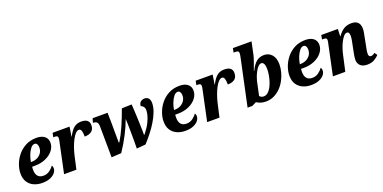

<svg xmlns="http://www.w3.org/2000/svg" viewBox="-14 -1576 4786 2402"><g transform="rotate(-20 2379.0 -375.0)"><path d="M256 10Q197 10 147.5 -12Q98 -34 68.5 -79Q39 -124 39 -193Q39 -249 61 -310.5Q83 -372 126 -425.5Q169 -479 232 -512.5Q295 -546 378 -546Q447 -546 485.5 -515Q524 -484 524 -429Q524 -375 487.5 -328Q451 -281 387 -252.5Q323 -224 241 -224H205Q204 -214 203.5 -203.5Q203 -193 203 -183Q203 -129 227.5 -99.5Q252 -70 302 -70Q348 -70 384 -96Q420 -122 440 -153Q453 -141 453 -112Q453 -85 432 -57Q411 -29 367.5 -9.5Q324 10 256 10ZM219 -284Q262 -284 296.5 -301Q331 -318 352 -348.5Q373 -379 373 -421Q373 -449 362 -466Q351 -483 331 -483Q303 -483 278.5 -452.5Q254 -422 236 -376.5Q218 -331 211 -284Z M632 -392Q636 -408 638.5 -423Q641 -438 641 -452Q641 -480 604 -480H580L591 -536H817L797 -409H800Q836 -480 875 -513Q914 -546 973 -546Q1080 -546 1080 -462Q1080 -407 1046.5 -380.5Q1013 -354 953 -354Q953 -403 944 -431Q935 -459 911 -459Q890 -459 867 -435.5Q844 -412 822.5 -371.5Q801 -331 782.5 -279Q764 -227 751 -170L713 0H549Z M1514 10Q1515 -36 1515 -91.5Q1515 -147 1514.5 -202.5Q1514 -258 1513 -306Q1512 -354 1510 -386Q1477 -295 1425.5 -196Q1374 -97 1311 -3L1180 5L1176 -407Q1175 -452 1157.5 -466Q1140 -480 1115 -480H1108L1124 -536H1323Q1325 -468 1325.5 -408.5Q1326 -349 1326 -284.5Q1326 -220 1327 -138H1335Q1383 -216 1427 -316.5Q1471 -417 1510 -527L1642 -531Q1644 -501 1646.5 -456.5Q1649 -412 1651 -362Q1653 -312 1654.5 -264Q1656 -216 1657 -178Q1658 -140 1657 -121H1664Q1719 -190 1746 -245.5Q1773 -301 1781.5 -339.5Q1790 -378 1790 -398Q1790 -432 1774 -450Q1758 -468 1741 -472Q1744 -514 1767.5 -530Q1791 -546 1818 -546Q1852 -546 1870.5 -523.5Q1889 -501 1889 -461Q1889 -407 1866.5 -347Q1844 -287 1807 -226Q1770 -165 1724.5 -107.5Q1679 -50 1634 -1Z M2161 10Q2102 10 2052.5 -12Q2003 -34 1973.5 -79Q1944 -124 1944 -193Q1944 -249 1966 -310.5Q1988 -372 2031 -425.5Q2074 -479 2137 -512.5Q2200 -546 2283 -546Q2352 -546 2390.5 -515Q2429 -484 2429 -429Q2429 -375 2392.5 -328Q2356 -281 2292 -252.5Q2228 -224 2146 -224H2110Q2109 -214 2108.5 -203.5Q2108 -193 2108 -183Q2108 -129 2132.5 -99.5Q2157 -70 2207 -70Q2253 -70 2289 -96Q2325 -122 2345 -153Q2358 -141 2358 -112Q2358 -85 2337 -57Q2316 -29 2272.5 -9.5Q2229 10 2161 10ZM2124 -284Q2167 -284 2201.5 -301Q2236 -318 2257 -348.5Q2278 -379 2278 -421Q2278 -449 2267 -466Q2256 -483 2236 -483Q2208 -483 2183.5 -452.5Q2159 -422 2141 -376.5Q2123 -331 2116 -284Z M2537 -392Q2541 -408 2543.5 -423Q2546 -438 2546 -452Q2546 -480 2509 -480H2485L2496 -536H2722L2702 -409H2705Q2741 -480 2780 -513Q2819 -546 2878 -546Q2985 -546 2985 -462Q2985 -407 2951.5 -380.5Q2918 -354 2858 -354Q2858 -403 2849 -431Q2840 -459 2816 -459Q2795 -459 2772 -435.5Q2749 -412 2727.5 -371.5Q2706 -331 2687.5 -279Q2669 -227 2656 -170L2618 0H2454Z M3235 10Q3195 10 3163 -1Q3131 -12 3113 -26L3054 3H2991L3121 -606Q3126 -631 3128.5 -645Q3131 -659 3131 -672Q3131 -689 3122.5 -696.5Q3114 -704 3090 -704H3062L3073 -760H3321L3284 -584Q3281 -570 3272.5 -544Q3264 -518 3253.5 -489.5Q3243 -461 3234.5 -437Q3226 -413 3222 -402H3227Q3262 -475 3304 -510.5Q3346 -546 3409 -546Q3469 -546 3510 -501Q3551 -456 3551 -370Q3551 -321 3537 -268Q3523 -215 3496.5 -165.5Q3470 -116 3431 -76.5Q3392 -37 3343 -13.5Q3294 10 3235 10ZM3230 -60Q3261 -60 3286 -81Q3311 -102 3330 -136.5Q3349 -171 3361.5 -211.5Q3374 -252 3380.5 -291.5Q3387 -331 3387 -362Q3387 -416 3374 -438.5Q3361 -461 3343 -461Q3319 -461 3298 -439Q3277 -417 3260 -384.5Q3243 -352 3231.5 -321Q3220 -290 3216 -271L3176 -85Q3184 -75 3198 -67.5Q3212 -60 3230 -60Z M3836 10Q3777 10 3727.5 -12Q3678 -34 3648.5 -79Q3619 -124 3619 -193Q3619 -249 3641 -310.5Q3663 -372 3706 -425.5Q3749 -479 3812 -512.5Q3875 -546 3958 -546Q4027 -546 4065.5 -515Q4104 -484 4104 -429Q4104 -375 4067.5 -328Q4031 -281 3967 -252.5Q3903 -224 3821 -224H3785Q3784 -214 3783.5 -203.5Q3783 -193 3783 -183Q3783 -129 3807.5 -99.5Q3832 -70 3882 -70Q3928 -70 3964 -96Q4000 -122 4020 -153Q4033 -141 4033 -112Q4033 -85 4012 -57Q3991 -29 3947.5 -9.5Q3904 10 3836 10ZM3799 -284Q3842 -284 3876.5 -301Q3911 -318 3932 -348.5Q3953 -379 3953 -421Q3953 -449 3942 -466Q3931 -483 3911 -483Q3883 -483 3858.5 -452.5Q3834 -422 3816 -376.5Q3798 -331 3791 -284Z M4584 10Q4525 10 4493.5 -19.5Q4462 -49 4462 -99Q4463 -120 4466.5 -146Q4470 -172 4478 -208L4494 -288Q4498 -307 4504.5 -341Q4511 -375 4511 -400Q4511 -418 4505 -436Q4499 -454 4478 -454Q4456 -454 4435 -430Q4414 -406 4395 -369Q4376 -332 4362.5 -292Q4349 -252 4342 -220L4293 0H4128L4212 -397Q4215 -410 4218 -424.5Q4221 -439 4221 -450Q4221 -465 4212 -472.5Q4203 -480 4179 -480H4158L4168 -536H4389L4385 -440H4389Q4428 -495 4470.5 -520.5Q4513 -546 4571 -546Q4615 -546 4640 -530Q4665 -514 4675 -488.5Q4685 -463 4685 -433Q4685 -407 4678.5 -374.5Q4672 -342 4667 -315L4647 -213Q4641 -185 4637 -161.5Q4633 -138 4633 -117Q4633 -75 4664 -75Q4686 -75 4717 -98L4742 -62Q4719 -36 4680.5 -13Q4642 10 4584 10Z"/></g></svg>

Font: Noto Serif SemiCondensed ExtraBold
Style: Italic
Weight: 800
Width: 4
Italic angle: -12°
Designer: Monotype Design Team
Foundry: Monotype Imaging Inc.
Version: Version 2.014; ttfautohint (v1.8.4.7-5d5b)